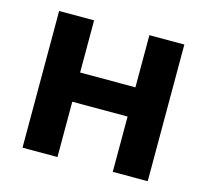

<svg xmlns="http://www.w3.org/2000/svg" viewBox="-82 -618 767 711"><g transform="rotate(15 301.5 -262.0)"><path d="M61 0V-524H195V-324H407V-524H541V0H407V-212H195V0Z"/></g></svg>

Font: Rising Sun
Style: Bold
Weight: 700
Designer: Matt McInerney, Pablo Impallari, Rodrigo Fuenzalida (Raleway font), Stephen Hutchings (Greek), Cristiano Sobral (main ch
Foundry: The Rising Sun Project Authors
Version: Version 4.327; ttfautohint (v1.8.4.7-5d5b-dirty)